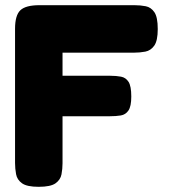

<svg xmlns="http://www.w3.org/2000/svg" viewBox="-20 -711 653 740"><path d="M129 9Q84 9 65 -4.5Q46 -18 42 -39.5Q38 -61 38 -83V-600Q38 -652 58.5 -671.5Q79 -691 132 -691H498Q521 -691 541.5 -687Q562 -683 575 -664Q588 -645 588 -599Q588 -554 574.5 -535Q561 -516 540 -512Q519 -508 496 -508H221V-419H405Q428 -419 446.5 -415.5Q465 -412 475.5 -395.5Q486 -379 486 -339Q486 -301 475 -285Q464 -269 445.5 -266Q427 -263 404 -263H221V-82Q221 -60 217 -39Q213 -18 194 -4.5Q175 9 129 9Z"/></svg>

Font: Fredoka Light
Style: Regular
Weight: 300
Designer: Ben Nathan
Foundry: Milena B. Brandão, Ben Nathan
Version: Version 2.001